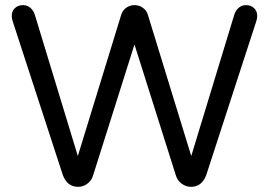

<svg xmlns="http://www.w3.org/2000/svg" viewBox="-20 -723 1047 748"><path d="M556.2 -665 725.1 -115.2 893.1 -667Q898.4 -683.1 910.4 -693.1Q922.4 -703.1 938 -703.1Q958 -703.1 970.5 -690.7Q982.9 -678.2 981.9 -659.2Q981.9 -652.3 979 -642.1L783.2 -40Q765.6 4.9 724.1 4.9Q704.1 4.9 687.5 -7.6Q670.9 -20 665 -40L503.9 -549.8L342.8 -40Q336.9 -20 320.6 -7.6Q304.2 4.9 284.2 4.9Q242.7 4.9 225.1 -40L28.8 -642.1Q25.9 -652.3 25.9 -659.2Q24.9 -678.2 37.4 -690.7Q49.8 -703.1 69.8 -703.1Q85.4 -703.1 97.7 -693.1Q109.9 -683.1 115.2 -667L283.2 -115.2L452.1 -665Q457 -682.1 471.4 -692.6Q485.8 -703.1 503.9 -703.1Q522 -703.1 536.6 -692.6Q551.3 -682.1 556.2 -665Z"/></svg>

Font: Aka-Acid-Varela
Style: Regular
Weight: 400
Designer: Joe Prince, Avraham Cornfeld, Cyberella
Foundry: Joe Prince, Avraham Cornfeld, Cyberella
Version: Version 2.000; ttfautohint (v1.5.33-1714) -l 8 -r 50 -G 200 